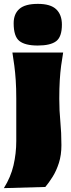

<svg xmlns="http://www.w3.org/2000/svg" viewBox="-41 -773 367 991"><path d="M-21 198Q14.5 141.5 28.8 80Q43 18.5 43 -45V-263Q43 -318 40.2 -358.8Q37.5 -399.5 33 -433.5Q28.5 -467.5 23 -502H285Q279 -467.5 274.5 -433.5Q270 -399.5 267.5 -358.8Q265 -318 265 -263Q265 -201.5 270.5 -145Q276 -88.5 276 -24Q276 27.5 263 68Q250 108.5 230.8 139.2Q211.5 170 193 192ZM153.5 -538Q88.5 -538 59 -561.5Q29.5 -585 29.5 -653Q29.5 -701 59 -727Q88.5 -753 154.5 -753Q220 -753 249.2 -725Q278.5 -697 278.5 -646Q278.5 -583 249 -560.5Q219.5 -538 153.5 -538Z"/></svg>

Font: Commissioner Flair Black
Style: Regular
Weight: 900
Designer: Kostas Bartsokas
Foundry: Kostas Bartsokas
Version: Version 1.000; ttfautohint (v1.8.3)